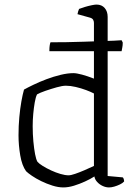

<svg xmlns="http://www.w3.org/2000/svg" viewBox="-20 -820 593 840"><path d="M196 -596Q196 -612 197.5 -621.5Q199 -631 201 -635Q232 -635 270 -635.5Q308 -636 347 -637.5Q386 -639 420.5 -640Q455 -641 479 -642Q503 -643 512 -644L517 -634Q517 -621 515 -612Q513 -603 512 -596ZM257 0Q235 0 209.5 -8Q184 -16 160.5 -27.5Q137 -39 119.5 -51Q102 -63 94 -71Q76 -96 68.5 -140.5Q61 -185 61 -228Q61 -269 64.5 -307Q68 -345 73.5 -376Q79 -407 85 -428Q101 -437 127 -449.5Q153 -462 183.5 -473.5Q214 -485 245 -492.5Q276 -500 301 -500Q315 -500 339 -493.5Q363 -487 391 -476V-720Q391 -727 387.5 -733.5Q384 -740 373 -743L319 -758Q320 -764 322 -770.5Q324 -777 326 -781Q336 -785 351 -789.5Q366 -794 380.5 -797Q395 -800 402 -800Q425 -800 438 -785Q451 -770 451 -746V-50L517 -44Q519 -43 521 -37.5Q523 -32 523 -26Q517 -19 504.5 -13Q492 -7 479.5 -3.5Q467 0 457 0Q443 0 429 -6.5Q415 -13 405 -24Q395 -35 393 -48Q376 -37 352 -26Q328 -15 303.5 -7.5Q279 0 257 0ZM280 -53Q290 -53 309 -59.5Q328 -66 350 -75.5Q372 -85 391 -94V-411Q378 -418 356.5 -426Q335 -434 311.5 -439.5Q288 -445 268 -445Q253 -445 228 -438Q203 -431 178.5 -422.5Q154 -414 142 -407Q136 -395 132 -372Q128 -349 125.5 -322Q123 -295 123 -268Q123 -233 126 -201Q129 -169 133.5 -145.5Q138 -122 144 -112Q151 -104 167 -94Q183 -84 203.5 -74.5Q224 -65 244.5 -59Q265 -53 280 -53Z"/></svg>

Font: Texturina Medium 12pt Thin
Style: Regular
Weight: 250
Version: Version 1.002